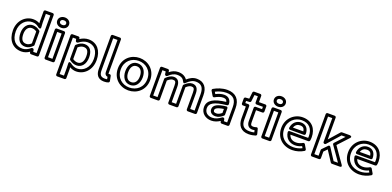

<svg xmlns="http://www.w3.org/2000/svg" viewBox="6 -1831 6427 3148"><g transform="rotate(20 3219.0 -257.0)"><path d="M80 -245C80 -393 181 -478 284 -478C339 -478 370 -461 410 -429C410 -429 454 -401 451 -450L446 -529V-681H523V-25H464L459 -57C457 -69 446 -78 435 -78H430C424 -78 418 -76 413 -72C377 -39 327 -13 277 -13C157 -13 80 -93 80 -245ZM30 -245C30 -73 126 37 277 37C329 37 376 18 416 -10L419 4C421 15 431 25 443 25H548C559 25 573 15 573 0V-706C573 -717 563 -731 548 -731H421C410 -731 396 -721 396 -706V-528V-527L398 -499C367 -517 330 -528 284 -528C152 -528 30 -417 30 -245ZM161 -246C161 -133 212 -58 308 -58C357 -58 400 -80 439 -121C444 -126 446 -133 446 -138V-367C446 -375 443 -382 437 -387C396 -420 353 -433 311 -433C225 -433 161 -358 161 -246ZM211 -246C211 -340 259 -383 311 -383C339 -383 366 -377 396 -355V-148C366 -119 340 -108 308 -108C248 -108 211 -147 211 -246Z M761 -602C725 -602 708 -621 708 -642C708 -664 725 -683 761 -683C797 -683 814 -664 814 -642C814 -621 797 -602 761 -602ZM761 -552C815 -552 864 -587 864 -642C864 -698 816 -733 761 -733C706 -733 658 -698 658 -642C658 -587 707 -552 761 -552ZM722 -25V-466H799V-25ZM672 0C672 11 682 25 697 25H824C835 25 849 15 849 0V-491C849 -502 839 -516 824 -516H697C686 -516 672 -506 672 -491Z M1068 -41 1071 41V169H995V-466H1053L1059 -435C1061 -423 1072 -414 1083 -414H1088C1094 -414 1099 -416 1103 -419C1145 -452 1200 -478 1251 -478C1369 -478 1438 -396 1438 -253C1438 -97 1337 -13 1232 -13C1192 -13 1149 -30 1108 -62C1108 -62 1066 -91 1068 -41ZM1120 6C1155 26 1193 37 1232 37C1367 37 1488 -73 1488 -253C1488 -414 1401 -528 1251 -528C1196 -528 1146 -508 1102 -480L1099 -495C1097 -506 1088 -516 1075 -516H970C959 -516 945 -506 945 -491V194C945 205 955 219 970 219H1097C1108 219 1122 209 1122 194V39ZM1081 -104C1124 -71 1167 -58 1205 -58C1294 -58 1357 -133 1357 -252C1357 -355 1315 -433 1215 -433C1167 -433 1124 -411 1080 -372C1075 -367 1071 -360 1071 -353V-124C1071 -116 1076 -108 1081 -104ZM1121 -137V-342C1156 -371 1186 -383 1215 -383C1278 -383 1307 -345 1307 -252C1307 -149 1259 -108 1205 -108C1181 -108 1154 -115 1121 -137Z M1620 -126V-681H1696V-120C1696 -82 1721 -58 1749 -57L1756 -16C1744 -14 1733 -13 1718 -13C1643 -13 1620 -49 1620 -126ZM1570 -126C1570 -33 1612 37 1718 37C1750 37 1775 33 1794 25C1804 21 1812 9 1810 -3L1793 -89C1790 -103 1777 -112 1764 -109C1755 -107 1755 -107 1749 -107C1749 -107 1746 -111 1746 -120V-706C1746 -717 1737 -731 1722 -731H1595C1584 -731 1570 -721 1570 -706Z M1911 -245C1911 -394 2020 -478 2142 -478C2265 -478 2375 -394 2375 -245C2375 -97 2266 -13 2142 -13C2020 -13 1911 -97 1911 -245ZM1861 -245C1861 -67 1996 37 2142 37C2289 37 2425 -67 2425 -245C2425 -424 2289 -528 2142 -528C1996 -528 1861 -424 1861 -245ZM1991 -245C1991 -140 2045 -57 2142 -57C2239 -57 2295 -140 2295 -245C2295 -351 2239 -434 2142 -434C2045 -434 1991 -351 1991 -245ZM2041 -245C2041 -337 2081 -384 2142 -384C2203 -384 2245 -337 2245 -245C2245 -154 2203 -107 2142 -107C2081 -107 2041 -154 2041 -245Z M2557 -25V-466H2615L2621 -421C2623 -408 2634 -399 2645 -399H2650C2657 -399 2663 -402 2667 -406C2710 -448 2757 -478 2815 -478C2886 -478 2920 -452 2942 -405C2942 -405 2954 -370 2982 -397C3032 -446 3080 -478 3138 -478C3237 -478 3280 -424 3280 -308V-25H3203V-293C3203 -380 3167 -429 3095 -429C3051 -429 3008 -404 2964 -361C2959 -356 2957 -349 2957 -343V-25H2880V-293C2880 -380 2845 -429 2772 -429C2729 -429 2685 -404 2641 -361C2636 -356 2633 -349 2633 -343V-25ZM2507 0C2507 11 2517 25 2532 25H2658C2669 25 2683 15 2683 0V-332C2719 -365 2751 -379 2772 -379C2814 -379 2830 -368 2830 -293V0C2830 11 2840 25 2855 25H2982C2993 25 3007 15 3007 0V-332C3043 -365 3073 -379 3095 -379C3135 -379 3153 -368 3153 -293V0C3153 11 3163 25 3178 25H3305C3316 25 3330 15 3330 0V-308C3330 -440 3268 -528 3138 -528C3071 -528 3019 -497 2971 -455C2940 -501 2887 -528 2815 -528C2755 -528 2706 -504 2664 -470L2661 -494C2660 -505 2649 -516 2636 -516H2532C2521 -516 2507 -506 2507 -491Z M3454 -132C3454 -214 3526 -267 3749 -289C3762 -290 3772 -302 3772 -315C3771 -376 3736 -435 3649 -435C3597 -435 3548 -416 3506 -395L3486 -429C3540 -457 3602 -478 3672 -478C3794 -478 3848 -417 3848 -291V-25H3791L3785 -59C3783 -71 3771 -79 3760 -79H3757C3751 -79 3746 -77 3742 -74C3696 -39 3646 -13 3590 -13C3506 -13 3454 -61 3454 -132ZM3404 -132C3404 -31 3485 37 3590 37C3648 37 3698 16 3742 -13L3745 5C3747 15 3757 25 3770 25H3873C3884 25 3898 15 3898 0V-291C3898 -439 3821 -528 3672 -528C3580 -528 3501 -496 3439 -461C3426 -454 3423 -437 3430 -426L3476 -349C3483 -338 3497 -333 3509 -340C3555 -365 3602 -385 3649 -385C3698 -385 3713 -365 3719 -336C3517 -312 3404 -255 3404 -132ZM3527 -141C3527 -79 3577 -53 3629 -53C3682 -53 3722 -78 3763 -113C3769 -118 3772 -125 3772 -132V-242C3772 -252 3766 -270 3744 -267C3600 -250 3527 -214 3527 -141ZM3577 -141C3577 -165 3596 -195 3722 -214V-144C3689 -117 3662 -103 3629 -103C3590 -103 3577 -115 3577 -141Z M4096 -166V-400C4096 -415 4082 -425 4071 -425H4019V-462L4079 -466C4091 -467 4101 -477 4102 -488L4115 -600H4174V-491C4174 -476 4188 -466 4199 -466H4311V-425H4199C4184 -425 4174 -411 4174 -400V-166C4174 -99 4209 -55 4275 -55C4288 -55 4303 -58 4313 -60L4322 -23C4298 -17 4272 -13 4243 -13C4132 -13 4096 -69 4096 -166ZM4046 -166C4046 -51 4103 37 4243 37C4289 37 4329 27 4360 18C4372 14 4380 1 4377 -12L4355 -97C4350 -118 4332 -118 4322 -114C4310 -109 4288 -105 4274 -105C4237 -105 4224 -117 4224 -166V-375H4336C4347 -375 4361 -385 4361 -400V-491C4361 -502 4351 -516 4336 -516H4224V-625C4224 -636 4214 -650 4199 -650H4093C4082 -650 4070 -641 4068 -628L4055 -515L3993 -511C3981 -510 3969 -500 3969 -486V-400C3969 -389 3979 -375 3994 -375H4046Z M4542 -602C4506 -602 4489 -621 4489 -642C4489 -664 4506 -683 4542 -683C4578 -683 4595 -664 4595 -642C4595 -621 4578 -602 4542 -602ZM4542 -552C4596 -552 4645 -587 4645 -642C4645 -698 4597 -733 4542 -733C4487 -733 4439 -698 4439 -642C4439 -587 4488 -552 4542 -552ZM4503 -25V-466H4580V-25ZM4453 0C4453 11 4463 25 4478 25H4605C4616 25 4630 15 4630 0V-491C4630 -502 4620 -516 4605 -516H4478C4467 -516 4453 -506 4453 -491Z M4762 -245C4762 -391 4872 -478 4986 -478C5118 -478 5184 -396 5184 -270C5184 -260 5183 -249 5182 -241H4860C4850 -241 4832 -235 4835 -213C4848 -112 4922 -52 5020 -52C5062 -52 5101 -63 5136 -80L5153 -50C5108 -27 5057 -13 5003 -13C4865 -13 4762 -98 4762 -245ZM4712 -245C4712 -68 4842 37 5003 37C5077 37 5146 13 5201 -20C5212 -26 5216 -42 5209 -54L5167 -126C5161 -136 5145 -142 5133 -135C5096 -114 5061 -102 5020 -102C4953 -102 4909 -133 4891 -191H5203C5212 -191 5225 -198 5228 -209C5232 -225 5234 -246 5234 -270C5234 -418 5147 -528 4986 -528C4847 -528 4712 -419 4712 -245ZM4859 -264H5099C5114 -264 5124 -278 5124 -289C5124 -376 5078 -439 4989 -439C4913 -439 4846 -385 4834 -292C4833 -282 4837 -264 4859 -264ZM4890 -314C4907 -365 4944 -389 4989 -389C5041 -389 5065 -365 5072 -314Z M5369 -25V-681H5443V-265C5443 -250 5457 -240 5468 -240H5472C5479 -240 5486 -243 5490 -248L5683 -466H5753L5607 -308C5599 -299 5599 -286 5605 -277L5781 -25H5705L5574 -227C5571 -232 5555 -251 5535 -230L5450 -142C5445 -137 5443 -130 5443 -125V-25ZM5319 0C5319 11 5329 25 5344 25H5468C5479 25 5493 15 5493 0V-115L5549 -173L5671 14C5675 21 5683 25 5692 25H5829C5878 25 5850 -14 5850 -14L5658 -289L5829 -474C5863 -510 5810 -516 5810 -516H5672C5665 -516 5658 -513 5653 -508L5493 -327V-706C5493 -717 5483 -731 5468 -731H5344C5333 -731 5319 -721 5319 -706Z M5928 -245C5928 -391 6038 -478 6152 -478C6284 -478 6350 -396 6350 -270C6350 -260 6349 -249 6348 -241H6026C6016 -241 5998 -235 6001 -213C6014 -112 6088 -52 6186 -52C6228 -52 6267 -63 6302 -80L6319 -50C6274 -27 6223 -13 6169 -13C6031 -13 5928 -98 5928 -245ZM5878 -245C5878 -68 6008 37 6169 37C6243 37 6312 13 6367 -20C6378 -26 6382 -42 6375 -54L6333 -126C6327 -136 6311 -142 6299 -135C6262 -114 6227 -102 6186 -102C6119 -102 6075 -133 6057 -191H6369C6378 -191 6391 -198 6394 -209C6398 -225 6400 -246 6400 -270C6400 -418 6313 -528 6152 -528C6013 -528 5878 -419 5878 -245ZM6025 -264H6265C6280 -264 6290 -278 6290 -289C6290 -376 6244 -439 6155 -439C6079 -439 6012 -385 6000 -292C5999 -282 6003 -264 6025 -264ZM6056 -314C6073 -365 6110 -389 6155 -389C6207 -389 6231 -365 6238 -314Z"/></g></svg>

Font: Falling Sky
Style: ExtOu
Weight: 400
Designer: Paul D. Hunt
Foundry: Adobe Systems Incorporated
Version: Version 1.02